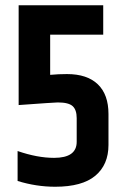

<svg xmlns="http://www.w3.org/2000/svg" viewBox="-20 -705 473 731"><path d="M51 -685H373V-573H171V-420Q202 -423 235 -423Q312 -423 352.5 -384Q393 -345 393 -271V-153Q393 -78 343 -36Q293 6 190 6Q118 6 47 -16V-130Q122 -104 186 -104Q272 -104 272 -165V-255Q272 -287 256.5 -301Q241 -315 200 -315Q188 -315 51 -305Z"/></svg>

Font: Khand Semibold
Style: Regular
Weight: 600
Designer: Devanagari: Sanchit Sawaria, Jyotish Sonowal; Latin: Satya Rajpurohit
Foundry: Indian Type Foundry
Version: Version 1.100;PS 1.0;hotconv 1.0.78;makeotf.lib2.5.61930; tt